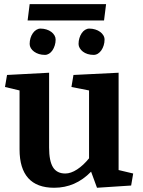

<svg xmlns="http://www.w3.org/2000/svg" viewBox="-20 -889 683 920"><path d="M215.3 -182.1Q215.3 -117.7 233.9 -87.6Q252.4 -57.6 293 -57.6Q319.3 -57.6 349.4 -77.1Q379.4 -96.7 406.7 -130.4V-455.6L322.3 -472.2L332 -529.8L548.3 -540.5V-74.2L618.2 -57.6L608.4 0L444.8 10.7L416.5 -66.4Q378.9 -27.8 334.7 -8.5Q290.5 10.7 239.7 10.7Q156.7 10.7 115.2 -35.6Q73.7 -82 73.7 -172.9V-455.6L3.9 -472.2L13.7 -529.8L215.3 -540.5ZM122.1 -678.2Q122.1 -693.4 126.2 -706.8Q130.4 -720.2 137.5 -730.2Q144.5 -740.2 154.1 -746.1Q163.6 -752 173.8 -752Q189 -752 202.4 -747.8Q215.8 -743.7 225.6 -736.3Q235.4 -729 241 -719.5Q246.6 -710 246.6 -699.2Q246.6 -684.6 242.4 -671.4Q238.3 -658.2 231.4 -647.9Q224.6 -637.7 215.1 -631.8Q205.6 -626 195.3 -626Q179.7 -626 166.5 -630.1Q153.3 -634.3 143.3 -641.6Q133.3 -648.9 127.7 -658.4Q122.1 -668 122.1 -678.2ZM356.4 -678.2Q356.4 -693.4 360.6 -706.8Q364.7 -720.2 371.6 -730.2Q378.4 -740.2 387.9 -746.1Q397.5 -752 407.7 -752Q422.9 -752 436.3 -747.8Q449.7 -743.7 459.7 -736.3Q469.7 -729 475.3 -719.5Q481 -710 481 -699.2Q481 -684.6 476.8 -671.4Q472.7 -658.2 465.6 -647.9Q458.5 -637.7 449 -631.8Q439.5 -626 428.7 -626Q413.1 -626 399.9 -630.1Q386.7 -634.3 377.2 -641.6Q367.7 -648.9 362.1 -658.4Q356.4 -668 356.4 -678.2ZM122.1 -869.1H488.3L478.5 -791H112.3Z"/></svg>

Font: Noticia Text
Style: Bold
Weight: 700
Designer: JM Sole
Foundry: JM Sole
Version: Version 1.003